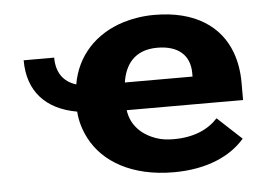

<svg xmlns="http://www.w3.org/2000/svg" viewBox="-44 -596 943 664"><g transform="rotate(-5 427.5 -264.0)"><path d="M781 -85 697 -163C664 -127 614 -104 544 -104C522 -104 504 -106 486 -112C434 -129 397 -165 390 -218H794V-278C794 -317 788 -353 776 -385C742 -476 656 -538 514 -538C474 -538 438 -532 405 -522C307 -491 241 -420 224 -322C179 -336 156 -370 156 -421H50C50 -313 111 -247 219 -228C221 -195 231 -163 246 -134C290 -49 389 10 534 10C650 10 733 -29 781 -85ZM627 -326V-314H392C401 -374 434 -424 514 -424C588 -424 627 -387 627 -326Z"/></g></svg>

Font: Asimov
Style: XWid
Weight: 500
Designer: Google
Version: Version 2.000980; 2014